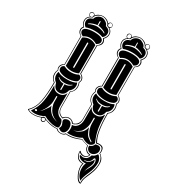

<svg xmlns="http://www.w3.org/2000/svg" viewBox="-248 -926 1147 1295"><g transform="rotate(30 326.0 -278.0)"><path d="M90 -25Q98 -28 92 -35Q87 -40 82 -36Q78 -34 78.5 -30Q79 -26 82 -24.5Q85 -23 90 -25ZM253 -34Q240 -34 221.5 -45Q203 -56 193 -68Q183 -79 174.5 -100Q166 -121 166 -142V-179Q166 -183 162 -183Q158 -183 158 -179V-142Q158 -108 134 -67Q121 -47 113 -40Q128 -50 138 -67Q138 -68 144.5 -76Q151 -84 155.5 -92Q160 -100 162 -109Q170 -82 191 -61Q198 -53 216.5 -43.5Q235 -34 251 -34ZM214 -297Q217 -300 215.5 -301Q214 -302 211 -300Q194 -285 162 -285Q130 -285 113 -300Q111 -302 110 -301Q106 -301 110 -297Q130 -278 154 -278H158V-236Q158 -231 162 -231Q166 -231 166 -236V-278H171Q195 -278 214 -297ZM535 100Q538 101 546 101Q563 101 576.5 88.5Q590 76 595 61Q602 68 602 81Q602 92 596 107Q593 116 586 129Q574 157 574 177Q574 178 574 179Q574 165 578.5 154.5Q583 144 590.5 131.5Q598 119 602 109Q608 94 608 81Q608 63 597 53Q596 52 592 53.5Q588 55 588 57Q579 98 535 98ZM511 -30Q517 -25 517 -30Q518 -34 514 -36Q490 -50 480 -66Q458 -103 458 -142V-179Q458 -183 454 -183Q450 -183 450 -179V-142Q450 -107 430 -74Q424 -63 404.5 -51Q385 -39 370 -38Q387 -38 405 -47Q423 -56 432 -65Q449 -82 454 -109Q460 -86 473 -63Q478 -54 487.5 -46Q497 -38 504 -34ZM167 -410V-595Q167 -598 164.5 -599.5Q162 -601 160 -599.5Q158 -598 158 -595V-410Q158 -406 160 -404.5Q162 -403 164.5 -404.5Q167 -406 167 -410ZM506 -297Q509 -300 507 -301Q505 -302 502 -300Q485 -285 454 -285Q421 -285 404 -300Q402 -302 400 -301Q398 -301 402 -297Q421 -278 444 -278H450V-236Q450 -231 454 -231Q458 -231 458 -236V-278H462Q487 -278 506 -297ZM224 -714Q217 -720 197.5 -727Q178 -734 166 -734V-764Q166 -767 164 -767Q159 -769 159 -764V-734Q147 -734 127 -727Q107 -720 101 -714Q97 -710 99 -708Q100 -707 102 -709Q112 -715 130 -720Q148 -725 162 -725Q175 -725 194.5 -720Q214 -715 222 -709Q227 -706 227 -709Q226 -711 224 -714ZM458 -410V-595Q458 -598 456 -599.5Q454 -601 451.5 -599.5Q449 -598 449 -595V-410Q449 -406 451.5 -404.5Q454 -403 456 -404.5Q458 -406 458 -410ZM515 -714Q509 -720 489 -727Q469 -734 456 -734V-764Q456 -768 453 -768Q450 -768 450 -764V-734Q438 -734 418 -727Q398 -720 391 -714Q387 -710 389 -708Q391 -707 394 -709Q403 -715 421 -720Q439 -725 454 -725Q465 -725 485 -720Q505 -715 514 -709Q518 -706 518 -709Q518 -711 515 -714ZM274 -3Q270 -1 264.5 -0.5Q259 0 254 0Q232 0 205 -8.5Q178 -17 162 -27Q147 -18 127.5 -12Q108 -6 89 -6Q73 -6 58 -11Q92 -59 101 -110.5Q110 -162 110 -235H112Q126 -202 162.5 -202Q199 -202 213 -235H214V-134Q214 -105 228.5 -86Q243 -67 265 -63Q280 -45 280 -20Q280 -7 274 -3ZM308 -82Q326 -82 334 -68Q342 -54 342 -34Q342 -16 333 -3Q324 10 310 10Q298 10 283 -1Q282 -3 282.5 -5Q283 -7 285.5 -11Q288 -15 288 -18Q289 -21 289 -26Q289 -33 279 -55Q278 -60 278 -62Q278 -71 288.5 -76.5Q299 -82 308 -82ZM584 232Q549 206 549 152Q549 127 558 113Q553 114 548 114Q529 114 513 106Q497 98 494 82Q514 87 519 87Q528 87 538 82Q543 80 546.5 77.5Q550 75 553 70Q556 65 557.5 63Q559 61 561.5 54.5Q564 48 565 46Q574 45 584 36Q594 27 598 18Q607 20 617 37Q627 54 627 70Q627 113 605.5 159.5Q584 206 584 232ZM240 -307Q240 -276 213 -257Q202 -210 162 -210Q122 -210 112 -257Q85 -276 85 -307Q85 -321 90 -330Q114 -314 162.5 -314Q211 -314 234 -330Q240 -321 240 -307ZM224 -334Q195 -321 162 -321Q128 -321 101 -334Q86 -341 86 -361Q86 -368 92 -375Q98 -382 107 -383Q129 -369 162.5 -369Q196 -369 218 -383Q226 -382 232.5 -375Q239 -368 239 -361Q239 -341 224 -334ZM570 -34Q581 -34 588 -26Q595 -18 595 -6Q595 11 581.5 24.5Q568 38 551 38Q537 38 527 27.5Q517 17 517 3Q517 -1 518 -3Q528 -4 537 -12Q546 -20 548 -30Q560 -34 570 -34ZM542 -38V-35Q542 -26 530.5 -17Q519 -8 506 -8Q485 -8 454 -27Q414 -3 365 -2Q363 -2 362 -2Q349 -2 343 -3Q351 -13 351 -39Q351 -55 346 -65Q370 -65 386 -85Q402 -105 402 -136V-235H403Q416 -202 454 -202Q490 -202 503 -235H506Q506 -175 512.5 -133.5Q519 -92 542 -38ZM214 -390Q188 -378 162 -378Q136 -378 111 -390V-610Q136 -627 162.5 -627Q189 -627 214 -610ZM531 -307Q531 -275 503 -257Q494 -210 454 -210Q412 -210 403 -257Q376 -276 376 -307Q376 -321 382 -330Q405 -314 454 -314Q502 -314 525 -330Q531 -321 531 -307ZM515 -334Q487 -321 454 -321Q420 -321 391 -334Q377 -341 377 -361Q377 -368 383.5 -375Q390 -382 398 -383Q420 -369 453.5 -369Q487 -369 509 -383Q518 -382 524 -375Q530 -368 530 -361Q530 -342 515 -334ZM214 -619Q187 -635 159 -635Q134 -635 111 -619Q86 -631 86 -649Q86 -681 162 -683Q238 -683 238 -649Q238 -631 214 -619ZM228 -681Q199 -692 162 -692Q125 -692 97 -681Q77 -697 77 -718Q77 -747 113 -757Q116 -773 131 -783.5Q146 -794 162 -794Q175 -794 191.5 -783Q208 -772 211 -757Q247 -747 247 -718Q247 -695 228 -681ZM505 -390Q479 -378 454 -378Q427 -378 402 -390V-610Q427 -627 453.5 -627Q480 -627 505 -610ZM505 -619Q478 -635 450 -635Q424 -635 402 -619Q378 -631 378 -649Q378 -681 454 -683Q529 -683 529 -649Q529 -630 505 -619ZM519 -681Q490 -692 454 -692Q417 -692 387 -681Q368 -695 368 -718Q368 -747 404 -757Q407 -773 422 -783.5Q437 -794 454 -794Q466 -794 483 -783Q500 -772 502 -757Q538 -747 538 -718Q538 -695 519 -681ZM555 46Q547 80 515 80Q497 80 484 66Q485 77 487.5 84.5Q490 92 496 101.5Q502 111 514.5 116.5Q527 122 546 122Q540 131 540 148Q540 177 555.5 207.5Q571 238 591 245Q590 241 590 233Q590 211 612.5 161Q635 111 635 71Q635 40 614 16Q606 9 602 9Q604 3 604 -6Q604 -41 570 -41Q562 -41 550 -38Q513 -95 513 -254Q540 -271 540 -307Q540 -322 533 -338Q539 -347 539 -355Q539 -367 531.5 -377.5Q524 -388 514 -392V-615Q538 -629 538 -652Q537 -665 528 -674Q527 -675 527 -676.5Q527 -678 528 -678Q547 -698 547 -718Q547 -734 537 -745.5Q527 -757 510 -762Q505 -779 487 -790.5Q469 -802 454 -802Q437 -802 419.5 -790.5Q402 -779 398 -762Q380 -757 370 -745.5Q360 -734 360 -718Q360 -697 378 -678Q379 -678 379 -676.5Q379 -675 378 -674Q369 -665 369 -652Q369 -629 394 -615V-392Q383 -388 375.5 -377.5Q368 -367 368 -355Q368 -345 374 -338Q367 -323 366 -308Q366 -272 394 -254V-136Q394 -119 389 -106Q384 -93 376 -87Q368 -81 360.5 -77.5Q353 -74 348 -73H342Q330 -93 309 -93Q282 -93 270 -71Q268 -71 265 -72Q262 -73 253.5 -77Q245 -81 238.5 -87Q232 -93 227 -105.5Q222 -118 222 -134V-254Q249 -271 249 -307Q249 -322 242 -338Q248 -347 248 -355Q248 -367 240.5 -377.5Q233 -388 222 -392V-615Q246 -629 246 -651Q246 -664 237 -674Q236 -675 236 -676.5Q236 -678 237 -678Q256 -698 256 -718Q256 -734 246 -745.5Q236 -757 218 -762Q215 -779 196.5 -790.5Q178 -802 162 -802Q146 -802 128 -790.5Q110 -779 106 -762Q89 -757 79 -745.5Q69 -734 69 -718Q69 -697 87 -678Q88 -678 88 -676.5Q88 -675 87 -674Q78 -664 78 -652Q78 -629 102 -615V-392Q92 -388 84.5 -377.5Q77 -367 77 -355Q77 -345 82 -338Q75 -323 75 -308Q75 -272 103 -254Q103 -165 91.5 -105.5Q80 -46 43 -9Q52 -3 63 -0.5Q74 2 86 2Q114 2 146 -10Q149 -18 162 -18Q169 -18 173 -12Q193 -4 216.5 1Q240 6 258 6Q270 6 275 5Q286 20 308 20Q319 20 326.5 16Q334 12 336 9Q338 6 338 5Q352 6 358 6Q402 6 454 -17Q470 -9 487.5 -4Q505 1 510 1Q510 22 523 34Q535 46 551 46ZM246 -782Q240 -795 227 -790Q221 -784 220 -775Q220 -767 226 -764Q234 -761 239 -763Q252 -770 246 -782ZM518 -790Q509 -785 510 -774Q514 -766 516 -764Q525 -761 530 -763Q543 -770 537 -782.5Q531 -795 518 -790ZM523 -794Q530 -794 536 -789Q542 -784 542 -776Q542 -761 529 -758Q552 -744 552 -718Q552 -697 534 -677Q544 -664 544 -652Q544 -628 518 -614V-394Q529 -389 536.5 -378.5Q544 -368 544 -357Q543 -347 538 -338Q545 -322 545 -306Q545 -272 518 -252Q518 -99 554 -45Q560 -47 570 -47Q590 -47 600 -38Q609 -29 609 -7Q609 1 606 6Q616 10 628 27Q640 44 640 66Q640 105 629 135.5Q618 166 606.5 191Q595 216 595 242V249Q595 250 590 250Q572 250 553.5 215.5Q535 181 535 146Q535 135 538 126Q506 126 493 106.5Q480 87 480 63Q481 58 484 57Q498 74 519 74Q531 74 539 67Q547 60 549 51H547Q532 51 519 38Q506 25 506 6V4Q462 -9 454 -13Q403 11 362 11Q352 11 343 9Q331 24 308 24Q284 24 271 9Q262 10 254 10Q219 10 176 -7Q177 -5 177 0Q177 7 172.5 12Q168 17 161 17Q153 17 148 11.5Q143 6 143 -2V-5Q115 6 87 6Q56 6 38 -7L37 -8L36 -10Q36 -10 38 -11Q76 -47 87 -105Q98 -163 98 -252Q70 -272 70 -306Q70 -322 78 -338Q72 -347 72 -357Q72 -369 79.5 -379.5Q87 -390 98 -394V-614Q72 -628 72 -652Q72 -665 82 -677Q64 -697 64 -718Q64 -744 87 -758Q74 -761 74 -778Q74 -785 79.5 -789.5Q85 -794 92 -794Q106 -792 109 -779Q117 -792 132.5 -799Q148 -806 162.5 -806Q177 -806 192 -799Q207 -792 216 -779Q220 -793 232 -794Q239 -794 244.5 -789Q250 -784 250 -776Q250 -761 238 -758Q261 -744 261 -718Q261 -697 243 -677Q252 -664 253 -652Q253 -628 227 -614V-394Q238 -390 245.5 -379.5Q253 -369 253 -357Q252 -346 247 -338Q254 -322 254 -307Q254 -273 226 -252V-134Q226 -91 263 -78L266 -77Q267 -77 270 -80.5Q273 -84 274.5 -85Q276 -86 279 -88.5Q282 -91 284.5 -92Q287 -93 291 -94.5Q295 -96 299.5 -97Q304 -98 309 -98Q319 -98 328.5 -93Q338 -88 342 -83L346 -78Q347 -78 350 -78.5Q353 -79 360.5 -83Q368 -87 374 -93Q380 -99 385 -110.5Q390 -122 390 -136V-252Q362 -272 362 -306Q362 -322 369 -338Q363 -347 363 -357Q363 -369 370.5 -379.5Q378 -390 389 -394V-614Q363 -628 363 -652Q363 -665 373 -677Q355 -696 355 -718Q355 -745 378 -758Q365 -761 365 -778Q365 -785 370.5 -789.5Q376 -794 383 -794Q397 -792 400 -779Q409 -792 424 -799Q439 -806 453.5 -806Q468 -806 483.5 -798.5Q499 -791 507 -778Q507 -786 512 -790Q517 -794 523 -794ZM382 -761Q388 -761 392 -765Q396 -769 396 -775Q396 -782 392.5 -786.5Q389 -791 382.5 -791Q376 -791 372.5 -786Q369 -781 369 -774Q369 -761 382 -761ZM149 -6Q147 -5 147 -2Q147 3 151.5 7.5Q156 12 161 12Q166 12 169.5 8.5Q173 5 173 0Q173 -6 170 -10Q168 -10 166 -11Q163 -12 162 -13Q160 -12 155.5 -10Q151 -8 149 -6ZM77 -775Q77 -770 80.5 -765.5Q84 -761 90 -761Q105 -761 105 -777Q105 -790 92 -790Q86 -790 81.5 -785.5Q77 -781 77 -775Z"/></g></svg>

Font: Indiction Unicode
Style: Normal
Weight: 500
Version: Version 1.1